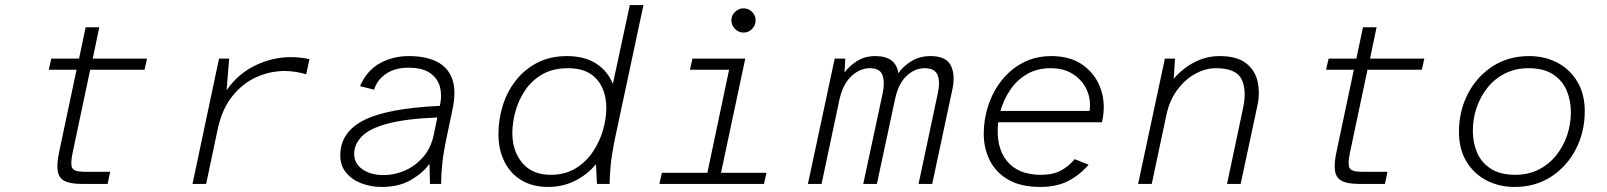

<svg xmlns="http://www.w3.org/2000/svg" viewBox="-20 -728 6360 760"><path d="M304 0Q259 0 236 -11.5Q213 -23 208.5 -51Q204 -79 214 -126L283 -452H173L183 -496H293L319 -620H373L347 -496H562L552 -452H337L267 -121Q258 -78 266 -63Q274 -48 314 -48H416L406 0Z M742 0 847 -496H887L877 -371Q922 -436 990.5 -469Q1059 -502 1132 -502Q1150 -502 1171 -499.5Q1192 -497 1205 -494L1192 -434Q1172 -440 1150 -443.5Q1128 -447 1108 -447Q1048 -447 993.5 -422Q939 -397 899 -346.5Q859 -296 842 -218L796 0Z M1491 12Q1449 12 1411.5 -2Q1374 -16 1350.5 -44Q1327 -72 1327 -113Q1327 -204 1419 -251.5Q1511 -299 1721 -309L1722 -314Q1730 -351 1721.5 -384Q1713 -417 1683 -438.5Q1653 -460 1596 -460Q1543 -460 1507.5 -435.5Q1472 -411 1461 -373L1405 -387Q1432 -449 1483.5 -477.5Q1535 -506 1598 -506Q1665 -506 1709 -484Q1753 -462 1770 -415.5Q1787 -369 1771 -294L1750 -194Q1735 -124 1730.5 -78.5Q1726 -33 1726 0H1682L1680 -80Q1657 -46 1609 -17Q1561 12 1491 12ZM1499 -35Q1542 -35 1583 -53Q1624 -71 1655 -106.5Q1686 -142 1697 -195L1711 -263Q1586 -258 1514 -238.5Q1442 -219 1412 -188Q1382 -157 1382 -119Q1382 -81 1414.5 -58Q1447 -35 1499 -35Z M2149 12Q2089 12 2045 -14Q2001 -40 1977 -87.5Q1953 -135 1953 -197Q1953 -256 1970.5 -311.5Q1988 -367 2023 -411Q2058 -455 2108.5 -480.5Q2159 -506 2225 -506Q2292 -506 2338 -477.5Q2384 -449 2406 -396L2473 -708H2527L2415 -183Q2411 -165 2403 -118Q2395 -71 2393 0H2343L2339 -78Q2304 -36 2255.5 -12Q2207 12 2149 12ZM2160 -36Q2216 -36 2257.5 -61Q2299 -86 2326 -126Q2353 -166 2366.5 -212Q2380 -258 2380 -300Q2380 -371 2342 -414.5Q2304 -458 2229 -458Q2167 -458 2124.5 -432.5Q2082 -407 2056.5 -367.5Q2031 -328 2019.5 -284Q2008 -240 2008 -202Q2008 -130 2047.5 -83Q2087 -36 2160 -36Z M2590 0 2600 -44H2780L2866 -452H2711L2721 -496H2930L2834 -44H3014L3004 0ZM2923 -599Q2904 -599 2889.5 -613.5Q2875 -628 2875 -647Q2875 -667 2889.5 -681Q2904 -695 2923 -695Q2943 -695 2957 -681Q2971 -667 2971 -647Q2971 -628 2957 -613.5Q2943 -599 2923 -599Z M3178 0 3284 -496H3326L3323 -441Q3340 -465 3371 -485.5Q3402 -506 3445 -506Q3487 -506 3509.5 -488Q3532 -470 3536 -438Q3552 -463 3585.5 -484.5Q3619 -506 3663 -506Q3725 -506 3743.5 -469Q3762 -432 3750 -375L3670 0H3616L3692 -358Q3702 -403 3691.5 -430.5Q3681 -458 3640 -458Q3601 -458 3568.5 -427.5Q3536 -397 3523 -336L3451 0H3397L3474 -359Q3483 -404 3473 -431Q3463 -458 3423 -458Q3384 -458 3350.5 -427Q3317 -396 3303 -335L3232 0Z M4098 12Q4022 12 3972.5 -16Q3923 -44 3898.5 -92Q3874 -140 3874 -199Q3874 -257 3892.5 -312Q3911 -367 3945.5 -410.5Q3980 -454 4029.5 -480Q4079 -506 4142 -506Q4218 -506 4268 -469.5Q4318 -433 4338 -373.5Q4358 -314 4342 -244H3931Q3921 -146 3965.5 -91Q4010 -36 4101 -36Q4147 -36 4178.5 -52.5Q4210 -69 4234 -98L4289 -76Q4255 -36 4209 -12Q4163 12 4098 12ZM3940 -289H4293Q4299 -335 4281.5 -373Q4264 -411 4227.5 -434.5Q4191 -458 4139 -458Q4085 -458 4045 -434.5Q4005 -411 3979 -372.5Q3953 -334 3940 -289Z M4485 0 4591 -496H4631L4626 -416Q4643 -437 4669.5 -457.5Q4696 -478 4731 -492Q4766 -506 4807 -506Q4876 -506 4912 -478Q4948 -450 4958 -405Q4968 -360 4957 -309L4891 0H4837L4900 -298Q4916 -371 4894.5 -414.5Q4873 -458 4793 -458Q4751 -458 4710.5 -435.5Q4670 -413 4639.5 -371.5Q4609 -330 4597 -273L4539 0Z M5360 0Q5315 0 5292 -11.5Q5269 -23 5264.5 -51Q5260 -79 5270 -126L5339 -452H5229L5239 -496H5349L5375 -620H5429L5403 -496H5618L5608 -452H5393L5323 -121Q5314 -78 5322 -63Q5330 -48 5370 -48H5472L5462 0Z M5975 12Q5914 12 5864 -14Q5814 -40 5784.5 -89Q5755 -138 5755 -206Q5755 -288 5790 -356Q5825 -424 5887.5 -465Q5950 -506 6033 -506Q6095 -506 6144.5 -480Q6194 -454 6223.5 -405Q6253 -356 6253 -288Q6253 -206 6218 -138Q6183 -70 6120.5 -29Q6058 12 5975 12ZM5978 -36Q6029 -36 6070 -56.5Q6111 -77 6139.5 -112.5Q6168 -148 6183 -192Q6198 -236 6198 -284Q6198 -331 6181 -370.5Q6164 -410 6127 -434Q6090 -458 6030 -458Q5979 -458 5938 -437.5Q5897 -417 5868.5 -381.5Q5840 -346 5825 -302Q5810 -258 5810 -210Q5810 -163 5827 -123.5Q5844 -84 5881.5 -60Q5919 -36 5978 -36Z"/></svg>

Font: Atkinson Hyperlegible Mono ExtraLight
Style: Italic
Weight: 200
Italic angle: -12°
Monospace: yes
Designer: Elliott Scott, Megan Eiswerth, Linus Boman, Theodore Petrosky, Letters from Sweden
Foundry: Applied Design Works, Letters from Sweden
Version: Version 2.001